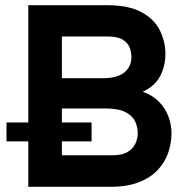

<svg xmlns="http://www.w3.org/2000/svg" viewBox="-20 -720 736 740"><path d="M5 -175V-248H333V-175ZM89 0V-700H391Q476.5 -700 526 -672.8Q575.5 -645.5 596.5 -602.2Q617.5 -559 617.5 -512Q617.5 -465 597 -426.2Q576.5 -387.5 530 -366.5Q568 -353 592.8 -327.8Q617.5 -302.5 629.2 -270.8Q641 -239 641 -206.5Q641 -169.5 628.8 -132.8Q616.5 -96 589 -66Q561.5 -36 516.2 -18Q471 0 405 0ZM218.5 -121.5H413.5Q451 -121.5 472.2 -134.5Q493.5 -147.5 502.2 -167.2Q511 -187 511 -206.5Q511 -230.5 500.8 -252.2Q490.5 -274 463.2 -288Q436 -302 384.5 -302H218.5ZM218.5 -418.5H375Q432 -418.5 459.2 -440.8Q486.5 -463 486.5 -500Q486.5 -519 479.5 -537.2Q472.5 -555.5 452.5 -567.5Q432.5 -579.5 393.5 -579.5H218.5Z"/></svg>

Font: Undotted
Style: Bold
Weight: 700
Designer: Delve Withrington, Dave Bailey, Thomas Jockin
Foundry: Delve Fonts LLC
Version: Version 4.000